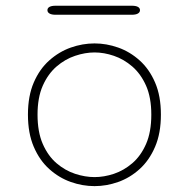

<svg xmlns="http://www.w3.org/2000/svg" viewBox="-20 -639 659 670"><path d="M310 10.5Q268 10.5 227 -4Q186 -18.5 152 -49Q118 -79.5 97.8 -126.8Q77.5 -174 77.5 -239Q77.5 -304 97.8 -351Q118 -398 152 -428.2Q186 -458.5 227 -473Q268 -487.5 310 -487.5Q351.5 -487.5 392.5 -473Q433.5 -458.5 467.2 -428.2Q501 -398 521.2 -351Q541.5 -304 541.5 -239Q541.5 -174 521.2 -126.8Q501 -79.5 467.2 -49Q433.5 -18.5 392.5 -4Q351.5 10.5 310 10.5ZM310 -21Q343 -21 377.5 -32.5Q412 -44 441.8 -69.5Q471.5 -95 489.8 -136.8Q508 -178.5 508 -239Q508 -298.5 489.8 -339.8Q471.5 -381 441.8 -406.8Q412 -432.5 377.5 -444.2Q343 -456 310 -456Q277 -456 242 -444.2Q207 -432.5 177.2 -406.8Q147.5 -381 129.2 -339.8Q111 -298.5 111 -239Q111 -178.5 129.2 -136.8Q147.5 -95 177.2 -69.5Q207 -44 242 -32.5Q277 -21 310 -21ZM145.5 -603.5Q145.5 -611 152.8 -615Q160 -619 174 -619H440Q454 -619 461.2 -615Q468.5 -611 468.5 -603.5Q468.5 -596 461.2 -591.8Q454 -587.5 440 -587.5H174Q160 -587.5 152.8 -591.8Q145.5 -596 145.5 -603.5Z"/></svg>

Font: Sono ExtraLight Monospace ExtraLight
Style: Regular
Weight: 250
Version: Version 2.112